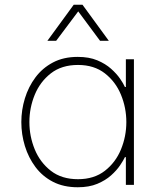

<svg xmlns="http://www.w3.org/2000/svg" viewBox="-20 -780 657 810"><path d="M180 -608 291 -760H328L439 -608H402L310 -732L217 -608ZM308 -540Q356 -540 390.5 -525.5Q425 -511 448.5 -490Q472 -469 486.5 -448Q501 -427 507 -413H511V-530H545V0H511V-117H507Q501 -104 486.5 -82.5Q472 -61 448.5 -40Q425 -19 390.5 -4.5Q356 10 308 10Q248 10 203.5 -13Q159 -36 129.5 -75.5Q100 -115 85 -164Q70 -213 70 -265Q70 -316 85 -365Q100 -414 129.5 -453.5Q159 -493 203.5 -516.5Q248 -540 308 -540ZM309 -506Q240 -506 194.5 -470.5Q149 -435 126.5 -380Q104 -325 104 -265Q104 -205 126.5 -150Q149 -95 194.5 -59.5Q240 -24 309 -24Q377 -24 422.5 -59.5Q468 -95 490.5 -150Q513 -205 513 -265Q513 -325 490.5 -380Q468 -435 422.5 -470.5Q377 -506 309 -506Z"/></svg>

Font: Be Vietnam Pro Thin
Style: Regular
Weight: 100
Designer: Lam Bao, Tony Le, Vietanh Nguyen
Foundry: Yellow Type Foundry
Version: Version 1.002; ttfautohint (v1.8.3)